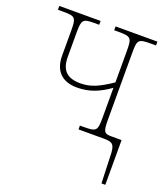

<svg xmlns="http://www.w3.org/2000/svg" viewBox="-137 -633 822 940"><g transform="rotate(20 274.5 -163.0)"><path d="M496 70 501 210H521V-23H469C431 -23 424 -29 424 -95V-441C424 -511 428 -516 496 -516H521V-536H303V-516H323C391 -516 396 -511 396 -441V-278C330 -234 290 -215 235 -215C164 -215 134 -249 134 -316V-446C134 -509 142 -516 197 -516H225V-536H10V-516H41C99 -516 106 -509 106 -446V-312C106 -234 148 -190 227 -190C291 -190 342 -211 396 -250V-95C396 -25 391 -20 323 -20H305V0H437C485 0 495 10 496 70Z"/></g></svg>

Font: Noto Serif SemiCondensed Thin
Style: Regular
Weight: 100
Width: 4
Designer: Monotype Design Team
Foundry: Monotype Imaging Inc.
Version: Version 2.015